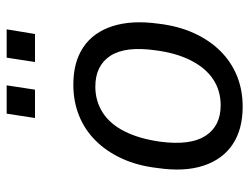

<svg xmlns="http://www.w3.org/2000/svg" viewBox="-106 -633 748 576"><g transform="rotate(-90 268.0 -345.0)"><path d="M236 9Q168 9 123 -21Q78 -51 59 -108.5Q40 -166 52 -247Q59 -307 80.5 -353.5Q102 -400 134.5 -432.5Q167 -465 209.5 -482Q252 -499 302 -499Q370 -499 414.5 -469Q459 -439 477.5 -381.5Q496 -324 485 -244Q478 -184 456.5 -137Q435 -90 402.5 -57.5Q370 -25 328 -8Q286 9 236 9ZM240 -57Q284 -57 318 -79.5Q352 -102 374.5 -146Q397 -190 405 -252Q418 -343 388.5 -388Q359 -433 296 -433Q253 -433 218.5 -411Q184 -389 162 -345.5Q140 -302 131 -239Q119 -148 148.5 -102.5Q178 -57 240 -57ZM370 -614 383 -699H468L454 -614ZM202 -614 215 -699H300L287 -614Z"/></g></svg>

Font: Nunito Sans 10pt SemiCondensed
Style: Italic
Weight: 400
Width: 4
Italic angle: -9°
Designer: Vernon Adams
Foundry: Vernon Adams
Version: Version 3.101;gftools[0.9.27]